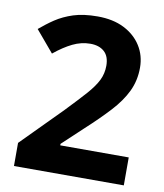

<svg xmlns="http://www.w3.org/2000/svg" viewBox="-82 -791 735 859"><g transform="rotate(10 286.0 -362.0)"><path d="M227.5 -127H538.6V0H39.6V-105L218.8 -286.1Q245.6 -314 267.3 -337.4Q289.1 -360.8 305.7 -379.4Q338.9 -417 353.8 -447.5Q368.7 -478 368.7 -513.2Q368.7 -556.2 345.2 -577.1Q321.8 -598.1 281.7 -598.1Q240.7 -598.1 201.7 -579.1Q162.6 -560.1 119.6 -524.9L37.6 -622.1Q52.7 -634.8 68.8 -647.2Q85 -659.7 102.5 -671.4Q137.7 -694.8 183.1 -709.5Q228.5 -724.1 292.5 -724.1Q362.8 -724.1 413.1 -698.7Q463.4 -673.3 491 -629.6Q518.6 -585.9 518.6 -530.8Q518.6 -472.7 495.1 -423.3Q471.7 -374.5 427.2 -326.2Q382.8 -277.8 319.8 -220.2L227.5 -133.8Z"/></g></svg>

Font: Nokora
Style: Bold
Weight: 700
Designer: Danh Hong
Version: Version 8.000; ttfautohint (v1.8.3)